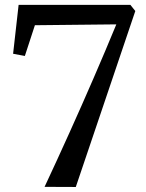

<svg xmlns="http://www.w3.org/2000/svg" viewBox="-20 -763 596 784"><path d="M289.5 0.5 162 0Q214 -111 264.2 -222.5Q314.5 -334 362.5 -444.8Q410.5 -555.5 455 -663.5L122.5 -660L81.5 -534.5L33.5 -543.5L56 -743H512.5L532.5 -718Z"/></svg>

Font: Merriweather 72pt
Style: Regular
Weight: 400
Version: Version 2.100